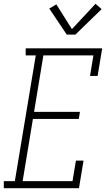

<svg xmlns="http://www.w3.org/2000/svg" viewBox="-46 -989 566 1009"><path d="M-26 0V-37H32L142 -698H89V-735H491L467 -590H427L445 -698H182L133 -401H374L368 -364H127L73 -37H335L353 -145H393L369 0ZM305 -807 213 -944 250 -966 332 -836 456 -969 488 -941 350 -807Z"/></svg>

Font: Iosevka Slab Extralight
Style: Italic
Weight: 200
Italic angle: -9°
Monospace: yes
Designer: Belleve Invis
Foundry: Belleve Invis
Version: Version 11.1.1; ttfautohint (v1.8.3)